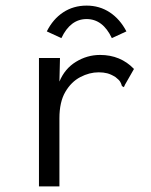

<svg xmlns="http://www.w3.org/2000/svg" viewBox="-20 -664 540 685"><path d="M119 -457H194L192 -373Q211 -419 251 -443.5Q291 -468 337 -468Q410 -468 458 -418L426 -362L422 -353L415 -357Q413 -365 409 -372Q405 -379 392 -389Q376 -399 362.5 -402.5Q349 -406 332 -406Q299 -406 266.5 -389Q234 -372 213 -336Q192 -300 192 -242V1H119ZM199 -528 147 -552Q169 -596 205.5 -620Q242 -644 289 -644Q335 -644 371.5 -620Q408 -596 431 -552L379 -528Q347 -596 289 -596Q231 -596 199 -528Z"/></svg>

Font: Inconsolata Nerd Font Mono
Style: Regular
Weight: 400
Monospace: yes
Designer: Raph Levien, Cyreal, Brenton Simpson
Foundry: Raph Levien, Cyreal, Google
Version: Version 3.000; ttfautohint (v1.8.3);Nerd Fonts 3.0.2